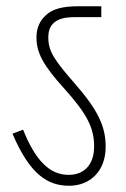

<svg xmlns="http://www.w3.org/2000/svg" viewBox="-20 -642 403 616"><path d="M319 -171C319 -236 295 -288 220 -374C156 -447 135 -477 135 -521C135 -541 139 -556 153 -569C169 -582 186 -587 224 -587H305V-622H233C180 -622 149 -613 128 -594C108 -576 97 -553 97 -522C97 -473 118 -433 186 -358C255 -281 282 -235 282 -173C282 -111 248 -81 200 -81C138 -81 93 -129 54 -226L20 -213C76 -82 133 -46 202 -46C267 -46 319 -91 319 -171Z"/></svg>

Font: Noto Sans Condensed ExtraLight
Style: Regular
Weight: 200
Width: 3
Designer: Monotype Design Team
Foundry: Monotype Imaging Inc.
Version: Version 2.013